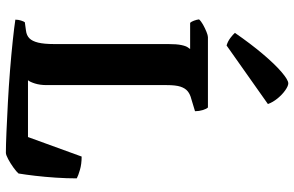

<svg xmlns="http://www.w3.org/2000/svg" viewBox="-198 -826 1024 669"><g transform="rotate(90 314.5 -492.0)"><path d="M513 0Q487 0 440.5 -2Q394 -4 337.5 -7Q281 -10 225 -14.5Q169 -19 122 -24Q75 -29 49 -33Q49 -43 52 -52.5Q55 -62 58 -66L87 -70Q104 -72 114 -82Q124 -92 129 -112.5Q134 -133 134 -168V-565Q134 -595 137.5 -611.5Q141 -628 146 -634.5Q151 -641 151 -642H60Q56 -646 52.5 -655.5Q49 -665 48 -673Q54 -680 66.5 -687Q79 -694 91.5 -699Q104 -704 110 -704H355Q360 -699 364 -686Q368 -673 368 -659L325 -646Q309 -642 298.5 -633.5Q288 -625 282.5 -608.5Q277 -592 277 -560V-142Q277 -119 271.5 -101.5Q266 -84 260 -77H458L526 -264Q552 -264 572.5 -258Q593 -252 602 -247Q602 -212 599.5 -174Q597 -136 593 -102Q589 -68 585 -44Q579 -37 564.5 -26.5Q550 -16 535 -8Q520 0 513 0ZM139 -769Q125 -773 113 -782Q101 -791 95 -798Q133 -853 168.5 -895Q204 -937 231.5 -960.5Q259 -984 271 -984Q280 -984 295 -973.5Q310 -963 323.5 -946.5Q337 -930 343 -913Z"/></g></svg>

Font: Texturina Medium 12pt
Style: Bold
Weight: 700
Version: Version 1.002